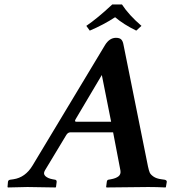

<svg xmlns="http://www.w3.org/2000/svg" viewBox="-20 -825 759 847"><path d="M315.9 -288.1H470.2Q465.3 -315.9 429.2 -494.1Q429.2 -494.1 314 -299.8Q307.1 -288.1 315.9 -288.1ZM632.8 -90.8Q636.7 -72.8 640.4 -64Q644 -55.2 657 -46.1Q669.9 -37.1 691.9 -34.2L706.1 -32.2Q715.8 -30.3 715.8 -22.9L711.9 0L710 2Q672.9 0 633.8 0L450.2 2L448.2 0L451.2 -22.9Q452.1 -30.8 458 -32.2L469.2 -34.2Q491.2 -38.1 502.7 -47.1Q514.2 -56.2 511.2 -73.2L479 -241.2H290Q278.8 -241.2 271 -227.1L178.2 -73.2Q169.4 -58.1 180.2 -48.1Q190.9 -38.1 211.9 -34.2L223.1 -32.2Q230 -31.2 230 -22.9L227.1 0L225.1 2Q137.2 0 101.1 0L15.1 2L13.2 0L15.1 -22.9Q16.1 -30.8 24.9 -32.2L39.1 -34.2Q91.8 -42 123.5 -94.7L443.8 -627Q462.9 -657.7 491.2 -658.2Q507.3 -658.2 514.6 -651.1Q522 -644 524.9 -627ZM518.1 -805.2Q547.9 -759.3 604 -710.9L581.1 -689.9Q525.9 -716.8 487.8 -749Q437 -715.8 376 -689.9L360.8 -710.9Q409.7 -744.1 475.1 -805.2Z"/></svg>

Font: Linux Libertine
Style: Semibold Italic
Weight: 600
Italic angle: -11.5°
Designer: Philipp H. Poll
Foundry: Philipp H. Poll
Version: Version 5.1.2 ; ttfautohint (v0.9)